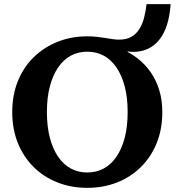

<svg xmlns="http://www.w3.org/2000/svg" viewBox="-20 -895 850 925"><path d="M400 -64Q444 -64 479.5 -83Q515 -102 541 -140Q567 -178 581 -232Q595 -286 595 -355Q595 -424 581 -478Q567 -532 541 -570Q515 -608 479.5 -627Q444 -646 400 -646Q357 -646 321.5 -627Q286 -608 260 -570Q234 -532 220 -478Q206 -424 206 -355Q206 -286 220 -232Q234 -178 260 -140Q286 -102 321.5 -83Q357 -64 400 -64ZM595 -636 556 -663Q603 -644 640.5 -615.5Q678 -587 705 -548.5Q732 -510 747 -461.5Q762 -413 762 -355Q762 -273 735 -206Q708 -139 659 -90.5Q610 -42 544 -16Q478 10 400 10Q323 10 257 -16Q191 -42 142 -90.5Q93 -139 66 -206Q39 -273 39 -355Q39 -437 66 -504Q93 -571 142 -619Q191 -667 257 -693.5Q323 -720 400 -720Q426 -720 447.5 -717.5Q469 -715 487.5 -712Q506 -709 522.5 -706.5Q539 -704 554 -704Q589 -704 612.5 -717.5Q636 -731 651 -754.5Q666 -778 674 -809Q682 -840 686 -875H802Q798 -818 784.5 -775.5Q771 -733 747.5 -703.5Q724 -674 692 -659.5Q660 -645 621 -645Q611 -645 598.5 -647Q586 -649 573 -652Q560 -655 550 -657.5Q540 -660 534 -662L595 -657Z"/></svg>

Font: Roboto Serif 28pt SemiBold
Style: Regular
Weight: 600
Designer: Greg Gazdowicz
Foundry: Commercial Type
Version: Version 1.008